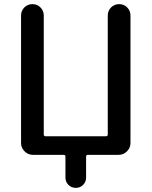

<svg xmlns="http://www.w3.org/2000/svg" viewBox="-20 -750 734 930"><path d="M139 0Q116 0 99 -17Q82 -34 82 -57V-675Q82 -698 98 -714Q114 -730 137 -730Q160 -730 176 -714Q192 -698 192 -675V-99Q192 -90 201 -90H493Q502 -90 502 -99V-675Q502 -698 518 -714Q534 -730 557 -730Q580 -730 596 -714Q612 -698 612 -675V-57Q612 -34 595 -17Q578 0 555 0H406Q397 0 397 9V110Q397 131 382.5 145.5Q368 160 347 160Q326 160 311.5 145.5Q297 131 297 110V9Q297 0 288 0Z"/></svg>

Font: Rounded Mplus 1c Medium
Style: Regular
Weight: 500
Version: Version 1.059.20150529